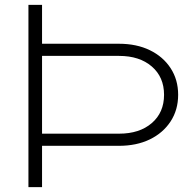

<svg xmlns="http://www.w3.org/2000/svg" viewBox="-20 -770 796 790"><path d="M97 -750H153V0H97ZM469 -170H136V-220H470Q554 -220 604.5 -263.5Q655 -307 655 -380Q655 -453 604.5 -496.5Q554 -540 470 -540H137V-590H469Q542 -590 596.5 -563.5Q651 -537 682 -489.5Q713 -442 713 -380Q713 -318 682 -270.5Q651 -223 596.5 -196.5Q542 -170 469 -170Z"/></svg>

Font: Unbounded ExtraLight
Style: Regular
Weight: 250
Designer: Luke Prowse, Jean-Baptiste Morizot, Fátima Lázaro, Florian Runge
Foundry: NaN
Version: Version 1.701;gftools[0.9.28.dev5+ged2979d]